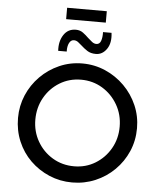

<svg xmlns="http://www.w3.org/2000/svg" viewBox="-67 -1126 990 1191"><g transform="rotate(5 428.0 -530.5)"><path d="M58 -362Q58 -437 86.5 -504Q115 -571 166 -622.5Q217 -674 284 -703.5Q351 -733 427 -733Q503 -733 570.5 -703.5Q638 -674 689.5 -622.5Q741 -571 770 -504Q799 -437 799 -362Q799 -285 770 -218Q741 -151 689.5 -100Q638 -49 570.5 -20.5Q503 8 427 8Q351 8 284 -20.5Q217 -49 166 -99Q115 -149 86.5 -216.5Q58 -284 58 -362ZM166 -361Q166 -287 201 -226Q236 -165 296 -129Q356 -93 430 -93Q503 -93 562 -129Q621 -165 656 -226Q691 -287 691 -362Q691 -437 655.5 -498.5Q620 -560 560.5 -596Q501 -632 428 -632Q354 -632 294.5 -595.5Q235 -559 200.5 -497.5Q166 -436 166 -361ZM504 -799Q472 -799 450.5 -813Q429 -827 412 -843Q400 -854 388 -863Q376 -872 362 -872Q343 -872 332.5 -851.5Q322 -831 323 -798H270Q266 -857 292.5 -897.5Q319 -938 368 -938Q394 -938 413 -924Q432 -910 448 -894Q462 -881 475 -871Q488 -861 502 -861Q522 -861 530 -882.5Q538 -904 537 -938H590Q598 -875 571.5 -837Q545 -799 504 -799ZM302 -1069H549V-998H302Z"/></g></svg>

Font: Reem Kufi Ink
Style: Regular
Weight: 400
Designer: Khaled Hosny
Version: Version 1.7